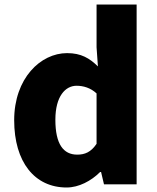

<svg xmlns="http://www.w3.org/2000/svg" viewBox="-20 -779 698 853"><path d="M276 54C330 54 385 25 425 -15H429L442 40H587V-759H409V-569L415 -484C378 -520 341 -543 278 -543C160 -543 43 -431 43 -245C43 -59 134 54 276 54ZM226 -247C226 -352 271 -398 320 -398C350 -398 382 -389 409 -364V-140C384 -103 357 -92 323 -92C262 -92 226 -138 226 -247Z"/></svg>

Font: コーポレート・ロゴ ver3 Bold
Style: Regular
Weight: 700
Designer: [KANA_main] LOGOTYPE.JP [Source Han Sans] Ryoko NISHIZUKA 西塚涼子 (kana, bopomofo & ideographs); Paul D. Hunt (Latin, Greek
Version: Version 12.001;FEAKit 1.0